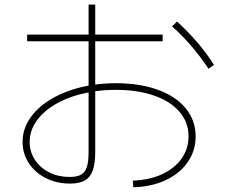

<svg xmlns="http://www.w3.org/2000/svg" viewBox="-20 -791 978 818"><path d="M783.2 -210Q783.2 -269.5 744.9 -314.5Q706.5 -359.4 636.5 -383.8Q566.4 -408.2 473.6 -408.2Q427.7 -408.2 385.7 -402.3V-143.6Q385.7 -94.2 375.2 -64.9Q364.7 -35.6 341.6 -22.2Q318.4 -8.8 278.3 -8.8Q221.7 -8.8 175.3 -32.2Q128.9 -55.7 102.5 -96.2Q76.2 -136.7 76.2 -186.5Q76.2 -243.7 111.8 -292.7Q147.5 -341.8 211.4 -376.5Q275.4 -411.1 357.4 -426.3V-615.2H95.7V-643.6H357.4V-771.5H385.7V-643.6H672.9V-615.2H385.7V-430.7Q428.2 -436.5 473.6 -436.5Q575.2 -436.5 652.1 -408.7Q729 -380.9 771.2 -329.6Q813.5 -278.3 813.5 -210Q813.5 -148.9 779.8 -100.3Q746.1 -51.8 685.8 -23.4Q625.5 4.9 547.9 6.8L545.9 -21.5Q615.7 -23.9 669.4 -48.3Q723.1 -72.8 753.2 -114.7Q783.2 -156.7 783.2 -210ZM712.9 -678.7 734.4 -699.2Q782.2 -655.3 820.6 -610.6Q858.9 -565.9 891.6 -514.6L868.2 -498Q800.3 -601.1 712.9 -678.7ZM276.4 -37.1Q307.6 -37.1 325 -46.6Q342.3 -56.2 349.9 -79.1Q357.4 -102.1 357.4 -143.6V-397.5Q283.2 -383.3 226.3 -352.5Q169.4 -321.8 137.9 -278.8Q106.4 -235.8 106.4 -186.5Q106.4 -144.5 128.7 -110.4Q150.9 -76.2 189.7 -56.6Q228.5 -37.1 276.4 -37.1Z"/></svg>

Font: Pretendard Thin
Style: Regular
Weight: 100
Designer: Base glyphs from Inter by Rasmus Andersson; Hangeul glyphs from Noto Sans CJK(Source Han Sans) by Jang Soo-young and Kan
Foundry: Kil Hyung-jin
Version: Version 1.309